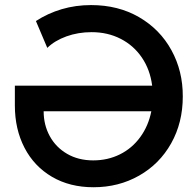

<svg xmlns="http://www.w3.org/2000/svg" viewBox="-20 -748 792 775"><path d="M40 -322.3V-402.3H594.2Q585.9 -466.8 552.7 -515.6Q519.5 -564.5 467 -591.3Q414.6 -618.2 349.6 -618.2Q295.4 -618.2 248 -601.1Q200.7 -584 170.9 -554.7L125 -663.1Q172.9 -694.3 229 -710.9Q285.2 -727.5 347.7 -727.5Q457.5 -727.5 541.7 -678.5Q626 -629.4 672.1 -545.2Q718.3 -460.9 717.8 -358.4Q717.8 -252.9 670.9 -169.4Q624 -85.9 541.5 -39.1Q459 7.8 357.4 7.8Q261.7 7.8 189.7 -34.4Q117.7 -76.7 78.9 -151.6Q40 -226.6 40 -322.3ZM356.4 -100.6Q415 -100.6 464.1 -125Q513.2 -149.4 546.1 -194.6Q579.1 -239.7 590.8 -298.8H156.2Q156.2 -243.7 180.9 -198.5Q205.6 -153.3 251 -127Q296.4 -100.6 356.4 -100.6Z"/></svg>

Font: Reddit Sans Chocolate SemiBold
Style: Regular
Weight: 600
Designer: Stephen Hutchings
Foundry: Reddit
Version: Version 1.011